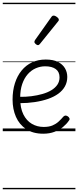

<svg xmlns="http://www.w3.org/2000/svg" viewBox="-20 -950 566 1390"><path d="M293 18Q219 18 169.5 -15Q120 -48 95.5 -104Q71 -160 71 -229Q71 -294 88 -347.5Q105 -401 136.5 -439.5Q168 -478 212 -498.5Q256 -519 311 -519Q365 -519 399 -502Q433 -485 450 -456.5Q467 -428 467 -393Q467 -355 450 -324.5Q433 -294 402 -271.5Q371 -249 328 -234Q285 -219 232 -211Q179 -203 120 -203V-249Q165 -248 207.5 -253.5Q250 -259 287 -269.5Q324 -280 352 -297Q380 -314 395.5 -337Q411 -360 411 -390Q411 -430 383.5 -450Q356 -470 307 -470Q272 -470 239.5 -456Q207 -442 181.5 -413.5Q156 -385 141 -342Q126 -299 126 -240Q126 -168 149 -122Q172 -76 210.5 -53.5Q249 -31 296 -31Q335 -31 360.5 -42Q386 -53 404.5 -70Q423 -87 439 -106Q448 -114 455.5 -113.5Q463 -113 472 -107Q480 -101 483 -93Q486 -85 479 -77Q463 -53 436.5 -31Q410 -9 374 4.5Q338 18 293 18ZM255 -623Q248 -623 238.5 -631Q229 -639 229 -647Q229 -649 230 -651.5Q231 -654 233 -659L352 -827Q356 -833 360 -835Q364 -837 369 -837Q376 -837 384.5 -832Q393 -827 399.5 -820.5Q406 -814 406 -807Q406 -803 404.5 -800Q403 -797 399 -793L269 -632Q262 -623 255 -623ZM0 410H526V420H0ZM0 -20H526V0H0ZM0 -505H526V-500H0ZM0 -930H526V-920H0Z"/></svg>

Font: Playwrite DE Grund Guides
Style: Regular
Weight: 400
Designer: Veronika Burian, José Scaglione
Foundry: TypeTogether
Version: Version 1.003